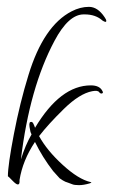

<svg xmlns="http://www.w3.org/2000/svg" viewBox="-20 -536 330 560"><path d="M82 -163Q156 -287 245 -287Q271 -287 279 -270Q282 -265 277.5 -263.5Q273 -262 269 -267.5Q265 -273 249 -270Q212 -263 166.5 -218.5Q121 -174 94 -139Q117 -97 163 -55Q209 -13 244 -5Q250 -4 241 -1Q224 4 210.5 4Q197 4 191 1.5Q185 -1 179 -3Q173 -5 170.5 -6Q168 -7 163 -10Q158 -13 154 -16Q149 -21 135 -37Q104 -77 82 -122Q46 -68 37 -11V-6Q37 2 32 2Q27 2 16 -9.5Q5 -21 3 -22Q3 -54 20.5 -145Q38 -236 63 -317Q107 -461 189 -503Q214 -516 239.5 -516Q265 -516 285 -486Q290 -479 290 -475Q290 -469 279 -476Q259 -494 227 -494Q226 -494 224 -494Q180 -494 139 -417Q66 -280 41 -71Q54 -113 72 -144Q68 -152 68 -156Q63 -178 68.5 -180Q74 -182 77 -176Q80 -170 82 -164Z"/></svg>

Font: Lovers Quarrel
Style: Regular
Weight: 400
Designer: Robert E. Leuschke
Foundry: Robert E. Leuschke
Version: Version 1.001